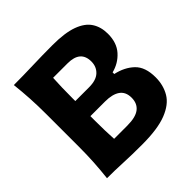

<svg xmlns="http://www.w3.org/2000/svg" viewBox="-187 -876 1039 1039"><g transform="rotate(-45 333.0 -356.0)"><path d="M323.5 6Q243 6 182.5 3Q122 0 60.5 0Q67 -57.5 70.2 -111.5Q73.5 -165.5 73.5 -232.5V-474.5Q73.5 -543.5 70.2 -598.8Q67 -654 60.5 -713Q130.5 -713 207.8 -715.5Q285 -718 361.5 -718Q456 -718 512 -697.5Q568 -677 592.5 -639.2Q617 -601.5 617 -549Q617 -480.5 579.8 -439Q542.5 -397.5 487 -383.5V-371Q551.5 -357 592.2 -318Q633 -279 633 -200Q633 -140 605.5 -93.5Q578 -47 510.5 -20.5Q443 6 323.5 6ZM238.5 -590.5Q236.5 -555.5 235.5 -519.5Q234.5 -483.5 234.5 -438V-416.5H339.5Q394.5 -416.5 421 -441.8Q447.5 -467 447.5 -506.5Q447.5 -590.5 349 -590.5ZM238.5 -123.5H339Q404 -123.5 433.5 -146.8Q463 -170 463 -214Q463 -258.5 433 -279.8Q403 -301 346.5 -301H234.5V-268Q234.5 -224.5 235.5 -190.5Q236.5 -156.5 238.5 -123.5Z"/></g></svg>

Font: Commissioner Flair
Style: Bold
Weight: 700
Designer: Kostas Bartsokas
Foundry: Kostas Bartsokas
Version: Version 1.000; ttfautohint (v1.8.3)